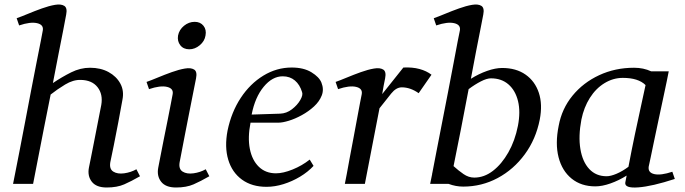

<svg xmlns="http://www.w3.org/2000/svg" viewBox="-20 -817 3043 853"><path d="M38 0Q40 -10 48 -50.5Q56 -91 67.5 -150Q79 -209 92 -277.5Q105 -346 118 -414Q131 -482 142.5 -540Q154 -598 161.5 -636Q169 -674 170 -681Q175 -707 145 -714Q115 -721 65 -704L54 -736Q74 -743 104 -755.5Q134 -768 166 -779.5Q198 -791 224.5 -795.5Q251 -800 265.5 -791Q280 -782 274 -752Q270 -729 261 -683.5Q252 -638 240 -577Q228 -516 215 -448Q255 -475 296 -495.5Q337 -516 380 -516Q427 -516 462 -497Q497 -478 514.5 -446Q532 -414 524 -374Q516 -328 505.5 -273.5Q495 -219 485.5 -171Q476 -123 470 -96Q465 -66 483.5 -54.5Q502 -43 531.5 -47Q561 -51 586 -65L602 -34Q564 -12 532 2Q500 16 454 16Q408 16 388 -9.5Q368 -35 375 -72Q378 -87 384 -116.5Q390 -146 397 -182.5Q404 -219 411 -254Q418 -289 423 -315.5Q428 -342 430 -351Q438 -398 413.5 -429.5Q389 -461 339 -462Q305 -463 269.5 -441.5Q234 -420 205 -397Q190 -323 175.5 -249Q161 -175 148.5 -110.5Q136 -46 127 0Z M821 -598Q795 -598 781 -616Q767 -634 771 -659Q776 -685 797.5 -702.5Q819 -720 845 -720Q870 -720 884 -702.5Q898 -685 893 -659Q889 -634 867.5 -616Q846 -598 821 -598ZM762 16Q716 16 696 -9.5Q676 -35 683 -72Q686 -87 692.5 -121Q699 -155 707.5 -197.5Q716 -240 724.5 -282Q733 -324 739 -356Q745 -388 747 -398Q752 -424 722 -431Q692 -438 642 -421L631 -453Q651 -460 681 -472.5Q711 -485 743 -496.5Q775 -508 801.5 -512.5Q828 -517 842.5 -508Q857 -499 851 -469Q845 -439 836.5 -396Q828 -353 818.5 -305Q809 -257 800.5 -213Q792 -169 786 -137.5Q780 -106 778 -96Q773 -66 791.5 -54.5Q810 -43 839.5 -47Q869 -51 894 -65L910 -34Q872 -12 840 2Q808 16 762 16Z M1164 13Q1099 13 1055 -19Q1011 -51 994 -107.5Q977 -164 991 -237Q1008 -319 1049.5 -382Q1091 -445 1150 -481Q1209 -517 1276 -517Q1329 -517 1363.5 -496Q1398 -475 1408 -450Q1420 -420 1409.5 -393Q1399 -366 1375 -344Q1351 -322 1321 -305.5Q1291 -289 1263 -280.5Q1235 -272 1217 -272H1093Q1080 -206 1090 -155.5Q1100 -105 1130 -76Q1160 -47 1206 -47Q1238 -47 1280 -64Q1322 -81 1356 -108L1373 -80Q1348 -53 1313 -32Q1278 -11 1239.5 1Q1201 13 1164 13ZM1098 -308 1224 -312Q1253 -313 1277 -331.5Q1301 -350 1314 -372.5Q1327 -395 1322 -408Q1312 -441 1290 -459.5Q1268 -478 1236 -478Q1190 -478 1151.5 -431.5Q1113 -385 1098 -308Z M1512 0Q1515 -12 1520.5 -43.5Q1526 -75 1534 -117Q1542 -159 1550.5 -204.5Q1559 -250 1566.5 -290.5Q1574 -331 1579.5 -360Q1585 -389 1587 -398Q1592 -424 1562 -431Q1532 -438 1482 -421L1471 -453Q1491 -460 1521 -472.5Q1551 -485 1583 -496.5Q1615 -508 1641.5 -512.5Q1668 -517 1682.5 -508Q1697 -499 1691 -469Q1688 -454 1684.5 -436.5Q1681 -419 1678 -399L1772 -517Q1812 -519 1843.5 -510.5Q1875 -502 1897 -485L1840 -403Q1803 -429 1765 -429Q1740 -429 1718 -401.5Q1696 -374 1666 -336Q1652 -265 1635.5 -178.5Q1619 -92 1601 0Z M1891 0Q1893 -9 1900 -44H1899L1900 -45Q1907 -82 1918.5 -141Q1930 -200 1943.5 -269.5Q1957 -339 1970.5 -408Q1984 -477 1995 -536Q2006 -595 2013.5 -634Q2021 -673 2023 -681Q2028 -707 1998 -714Q1968 -721 1918 -704L1907 -736Q1927 -743 1957 -755.5Q1987 -768 2019 -779.5Q2051 -791 2077.5 -795.5Q2104 -800 2118.5 -791Q2133 -782 2127 -752Q2123 -730 2114.5 -687.5Q2106 -645 2095 -588.5Q2084 -532 2072 -467Q2107 -489 2144 -502Q2181 -515 2211 -515Q2273 -515 2315 -485.5Q2357 -456 2374 -404.5Q2391 -353 2378 -286Q2361 -199 2311.5 -131.5Q2262 -64 2191 -26Q2120 12 2038 12Q2005 12 1973 0ZM2281 -258Q2293 -320 2281.5 -367.5Q2270 -415 2239 -442Q2208 -469 2161 -469Q2143 -469 2116.5 -455.5Q2090 -442 2062 -421Q2045 -332 2027.5 -241.5Q2010 -151 1995 -79Q2017 -59 2039.5 -43.5Q2062 -28 2087 -28Q2131 -28 2170 -58Q2209 -88 2238.5 -140Q2268 -192 2281 -258Z M2747 -471Q2704 -471 2665.5 -447.5Q2627 -424 2600.5 -382Q2574 -340 2563 -286Q2549 -212 2558.5 -155Q2568 -98 2598 -66Q2628 -34 2675 -34Q2693 -34 2719 -45Q2745 -56 2772 -76Q2786 -150 2800.5 -219Q2815 -288 2827.5 -344.5Q2840 -401 2848 -439Q2816 -471 2747 -471ZM2625 11Q2562 11 2519.5 -23.5Q2477 -58 2461.5 -118.5Q2446 -179 2462 -258Q2476 -334 2523.5 -392Q2571 -450 2642 -483Q2713 -516 2797 -516Q2839 -516 2873 -500H2951Q2949 -488 2942 -455Q2935 -422 2925.5 -377Q2916 -332 2905.5 -283.5Q2895 -235 2886 -191Q2877 -147 2870.5 -116.5Q2864 -86 2862 -77Q2858 -50 2887 -43.5Q2916 -37 2967 -54L2978 -22Q2877 11 2815.5 15.5Q2754 20 2758 -6Q2761 -21 2764 -37Q2729 -15 2692 -2Q2655 11 2625 11Z"/></svg>

Font: Wittgenstein-Italic Regular
Style: Italic
Weight: 400
Italic angle: -11°
Designer: Jörg Drees
Foundry: Jörg Drees
Version: Version 1.000; ttfautohint (v1.8.4.7-5d5b)